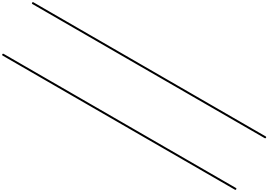

<svg xmlns="http://www.w3.org/2000/svg" viewBox="-2 -1530 4011 2870"><g transform="rotate(30 2003.5 -95.0)"><path d="M0 -555Q69 -555 138.5 -555Q208 -555 278 -555Q293 -555 293 -540Q293 -525 278 -525Q208 -525 138.5 -525Q69 -525 0 -525Q-15 -525 -15 -540Q-15 -555 0 -555ZM0 335Q69 335 138.5 335Q208 335 278 335Q293 335 293 350Q293 365 278 365Q208 365 138.5 365Q69 365 0 365Q-15 365 -15 350Q-15 335 0 335Z M278 -555Q398 -555 518.5 -555Q639 -555 759 -555Q774 -555 774 -540Q774 -525 759 -525Q639 -525 518.5 -525Q398 -525 278 -525Q263 -525 263 -540Q263 -555 278 -555ZM278 335Q398 335 518.5 335Q639 335 759 335Q774 335 774 350Q774 365 759 365Q639 365 518.5 365Q398 365 278 365Q263 365 263 350Q263 335 278 335Z M759 -555Q859 -555 959.5 -555Q1060 -555 1160 -555Q1175 -555 1175 -540Q1175 -525 1160 -525Q1060 -525 959.5 -525Q859 -525 759 -525Q744 -525 744 -540Q744 -555 759 -555ZM759 335Q859 335 959.5 335Q1060 335 1160 335Q1175 335 1175 350Q1175 365 1160 365Q1060 365 959.5 365Q859 365 759 365Q744 365 744 350Q744 335 759 335Z M1160 -555Q1240 -555 1320.5 -555Q1401 -555 1481 -555Q1496 -555 1496 -540Q1496 -525 1481 -525Q1401 -525 1320.5 -525Q1240 -525 1160 -525Q1145 -525 1145 -540Q1145 -555 1160 -555ZM1160 335Q1240 335 1320.5 335Q1401 335 1481 335Q1496 335 1496 350Q1496 365 1481 365Q1401 365 1320.5 365Q1240 365 1160 365Q1145 365 1145 350Q1145 335 1160 335Z M1481 -555Q1669 -555 1857.5 -555Q2046 -555 2234 -555Q2249 -555 2249 -540Q2249 -525 2234 -525Q2046 -525 1857.5 -525Q1669 -525 1481 -525Q1466 -525 1466 -540Q1466 -555 1481 -555ZM1481 335Q1669 335 1857.5 335Q2046 335 2234 335Q2249 335 2249 350Q2249 365 2234 365Q2046 365 1857.5 365Q1669 365 1481 365Q1466 365 1466 350Q1466 335 1481 335Z M2234 -555Q2365 -555 2496.5 -555Q2628 -555 2760 -555Q2775 -555 2775 -540Q2775 -525 2760 -525Q2628 -525 2496.5 -525Q2365 -525 2234 -525Q2219 -525 2219 -540Q2219 -555 2234 -555ZM2234 335Q2365 335 2496.5 335Q2628 335 2760 335Q2775 335 2775 350Q2775 365 2760 365Q2628 365 2496.5 365Q2365 365 2234 365Q2219 365 2219 350Q2219 335 2234 335Z M2760 -555Q2952 -555 3144.5 -555Q3337 -555 3530 -555Q3545 -555 3545 -540Q3545 -525 3530 -525Q3337 -525 3144.5 -525Q2952 -525 2760 -525Q2745 -525 2745 -540Q2745 -555 2760 -555ZM2760 335Q2952 335 3144.5 335Q3337 335 3530 335Q3545 335 3545 350Q3545 365 3530 365Q3337 365 3144.5 365Q2952 365 2760 365Q2745 365 2745 350Q2745 335 2760 335Z M3530 -555Q3590 -555 3650.5 -555Q3711 -555 3771 -555Q3786 -555 3786 -540Q3786 -525 3771 -525Q3711 -525 3650.5 -525Q3590 -525 3530 -525Q3515 -525 3515 -540Q3515 -555 3530 -555ZM3530 335Q3590 335 3650.5 335Q3711 335 3771 335Q3786 335 3786 350Q3786 365 3771 365Q3711 365 3650.5 365Q3590 365 3530 365Q3515 365 3515 350Q3515 335 3530 335Z M3771 -555Q3830 -555 3889 -555Q3948 -555 4007 -555Q4022 -555 4022 -540Q4022 -525 4007 -525Q3948 -525 3889 -525Q3830 -525 3771 -525Q3756 -525 3756 -540Q3756 -555 3771 -555ZM3771 335Q3830 335 3889 335Q3948 335 4007 335Q4022 335 4022 350Q4022 365 4007 365Q3948 365 3889 365Q3830 365 3771 365Q3756 365 3756 350Q3756 335 3771 335Z"/></g></svg>

Font: FRB American Cursive Just Guidelines
Style: Italic
Weight: 400
Italic angle: -25°
Version: Version 2.0;Modular Font Editor K font №1